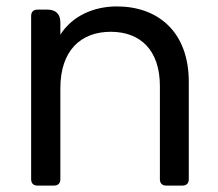

<svg xmlns="http://www.w3.org/2000/svg" viewBox="-20 -578 680 598"><path d="M77 -528V-20C77 -7 84 0 97 0H148C161 0 168 -7 168 -20V-303C168 -421 232 -479 325 -479C417 -479 478 -422 478 -310V-20C478 -7 485 0 498 0H548C561 0 568 -7 568 -20V-323C568 -480 471 -558 344 -558C270 -558 204 -527 168 -470V-508C168 -534 154 -548 128 -548H97C84 -548 77 -541 77 -528Z"/></svg>

Font: Arvore Sans
Style: Regular
Weight: 400
Designer: Jonny Pinhorn (Latin) Dan Schunck (customization for Arvore)
Version: Version 1.000;Glyphs 3.3 (3305)